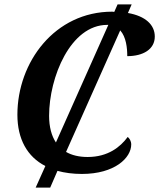

<svg xmlns="http://www.w3.org/2000/svg" viewBox="-20 -780 723 872"><path d="M142 72H208L241 -4C274 5 311 10 352 10C501 10 576 -63 576 -124C576 -139 568 -152 560 -158C527 -113 471 -67 378 -67C339 -67 306 -75 280 -90L526 -642C553 -612 558 -562 558 -525C630 -525 683 -556 683 -614C683 -667 641 -707 561 -721L578 -760H514L499 -726C496 -726 493 -727 490 -727C229 -727 59 -498 59 -259C59 -148 104 -68 186 -26ZM203 -254C203 -429 300 -667 467 -667H472L234 -133C214 -163 203 -204 203 -254Z"/></svg>

Font: Noto Serif SemiBold
Style: Italic
Weight: 600
Italic angle: -12°
Designer: Monotype Design Team
Foundry: Monotype Imaging Inc.
Version: Version 2.014